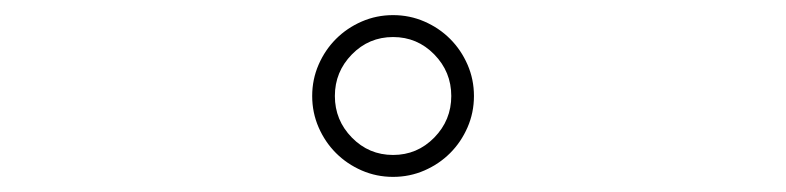

<svg xmlns="http://www.w3.org/2000/svg" viewBox="-20 -741 1040 254"><path d="M577 -614Q577 -646 554.5 -669Q532 -692 500 -692Q468 -692 445.5 -669Q423 -646 423 -614Q423 -582 445.5 -559Q468 -536 500 -536Q532 -536 554.5 -559Q577 -582 577 -614ZM607 -614Q607 -592 598.5 -572.5Q590 -553 575.5 -538.5Q561 -524 541.5 -515.5Q522 -507 500 -507Q478 -507 458.5 -515.5Q439 -524 424.5 -538.5Q410 -553 401.5 -572.5Q393 -592 393 -614Q393 -636 401.5 -655.5Q410 -675 424.5 -689.5Q439 -704 458.5 -712.5Q478 -721 500 -721Q522 -721 541.5 -712.5Q561 -704 575.5 -689.5Q590 -675 598.5 -655.5Q607 -636 607 -614Z"/></svg>

Font: NanumGothicCoding
Style: Regular
Weight: 400
Monospace: yes
Designer: Kwon Bruce; Nicolas Noh; Sung-woo Choi; Go-un Cha; Soo-hyun Park;
Foundry: NHN Corporation
Version: Version 2.000;PS 1;hotconv 1.0.49;makeotf.lib2.0.14853